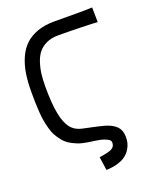

<svg xmlns="http://www.w3.org/2000/svg" viewBox="-150 -736 817 996"><g transform="rotate(-20 259.0 -237.5)"><path d="M112.3 -341.8Q112.3 -250 123.3 -193.6Q134.3 -137.2 156.7 -109.1Q179.2 -81.1 216.8 -73.2Q313.5 -53.2 336.9 -45.9Q392.1 -28.3 407.7 4.4Q416 22 416 46.4Q416 62 412.6 77.1Q409.2 92.3 398.9 109.4Q388.7 126.5 372.6 139.4Q356.4 152.3 328.1 161.4Q299.8 170.4 262.7 171.4L252 97.2Q298.8 91.3 319.3 81.5Q339.8 71.8 339.8 48.3Q339.8 41.5 335.7 36.1Q331.5 30.8 322.8 26.6Q314 22.5 305.4 19.3Q296.9 16.1 283.2 13.4Q269.5 10.7 261 9.5Q252.4 8.3 238 6.3Q223.6 4.4 218.8 3.4Q189.5 -1 165.5 -10.5Q141.6 -20 123.8 -31.7Q106 -43.5 92 -61.5Q78.1 -79.6 68.8 -96.7Q59.6 -113.8 53 -138.9Q46.4 -164.1 43 -184.3Q39.6 -204.6 37.6 -234.6Q35.6 -264.6 35.2 -286.6Q34.7 -308.6 34.7 -341.8Q34.7 -397.5 41.7 -442.4Q48.8 -487.3 65.9 -525.9Q83 -564.5 109.9 -590.1Q136.7 -615.7 177.2 -630.4Q217.8 -645 270.5 -645Q298.3 -645 340.6 -644.8Q382.8 -644.5 399.4 -644.5Q453.1 -644.5 481 -646L482.4 -564.9Q465.8 -566.4 393.3 -568.4Q320.8 -570.3 265.1 -570.3Q228 -570.3 200.4 -557.4Q172.9 -544.4 156.2 -523.7Q139.6 -502.9 129.6 -472.2Q119.6 -441.4 116 -410.6Q112.3 -379.9 112.3 -341.8Z"/></g></svg>

Font: FantasqueSansM Nerd Font
Style: Regular
Weight: 400
Monospace: yes
Designer: Jany Belluz
Version: Version 1.8.0 ; ttfautohint (v1.8.2);Nerd Fonts 3.4.0